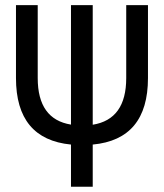

<svg xmlns="http://www.w3.org/2000/svg" viewBox="-20 -713 626 733"><path d="M251 -237.3V-693.4H334V-236.8Q461.9 -257.3 461.9 -415V-693.4H544.9V-415Q544.9 -180.7 334 -161.1V0H251V-161.1Q41 -181.6 41 -415V-693.4H124V-415Q124 -257.8 251 -237.3Z"/></svg>

Font: Cascadia Code NF SemiLight
Style: Regular
Weight: 350
Monospace: yes
Designer: Aaron Bell
Foundry: Saja Typeworks
Version: Version 2404.023; ttfautohint (v1.8.4)